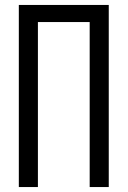

<svg xmlns="http://www.w3.org/2000/svg" viewBox="-20 -755 515 775"><path d="M56 0V-735H419V0H342V-666H133V0Z"/></svg>

Font: Iosevka QP
Style: Regular
Weight: 400
Designer: Belleve Invis
Foundry: Belleve Invis
Version: Version 20.0.0; ttfautohint (v1.8.4)